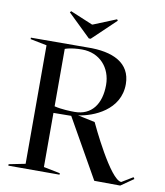

<svg xmlns="http://www.w3.org/2000/svg" viewBox="-94 -956 891 1034"><g transform="rotate(10 351.5 -438.5)"><path d="M22 0H302V-8L212 -26V-322L309 -323L492 0L634 1L703 -47L697 -56L636 -19C576 -19 445 -299 439 -312L345 -332C427 -343 570 -400 569 -543C568 -657 472 -704 330 -701L22 -700V-692L112 -674V-26L22 -8ZM212 -358V-672C243 -683 280 -685 305 -685C401 -685 465 -614 465 -519C465 -414 415 -347 323 -347C303 -347 252 -348 212 -358ZM462 -878 337 -827H333L211 -878L205 -871L330 -750H340L467 -871Z"/></g></svg>

Font: Mazius Display
Style: Regular
Weight: 400
Designer: Alberto Casagrande & Collletttivo
Foundry: Collletttivo
Version: Version 2.000;Glyphs 3.2 (3217)